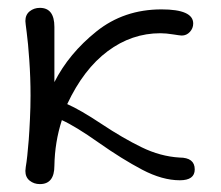

<svg xmlns="http://www.w3.org/2000/svg" viewBox="-20 -461 565 491"><path d="M44.9 -23.9Q44.9 -23.9 45.9 -34.2Q47.9 -45.4 49.8 -63.2Q51.8 -81.1 53.5 -103.5Q55.2 -126 56.6 -156.5Q58.1 -187 58.1 -216.8Q58.1 -262.7 54.9 -307.4Q51.8 -352.1 48.3 -377.9Q44.9 -403.8 44.9 -407.2Q44.9 -423.3 55.9 -432.1Q66.9 -440.9 82 -440.9Q119.1 -440.9 119.1 -392.1V-251Q156.2 -324.2 226.6 -380.6Q296.9 -437 393.1 -437Q474.1 -437 474.1 -400.9Q474.1 -388.7 465.6 -379.4Q457 -370.1 444.8 -370.1Q440.9 -370.1 422.9 -373Q404.8 -376 390.1 -376Q316.9 -376 255.4 -330.1Q193.8 -284.2 151.9 -194.8Q186 -179.7 240 -143.8Q293.9 -107.9 342 -84.5Q390.1 -61 439 -58.1Q478 -58.1 478 -27.8Q478 0 439.9 0Q395 0 343.5 -27.1Q292 -54.2 232.4 -96.2Q172.9 -138.2 138.2 -153.8Q120.1 -97.7 119.1 -37.1Q119.1 9.8 82 9.8Q66.9 9.8 55.9 1Q44.9 -7.8 44.9 -23.9Z"/></svg>

Font: CMU Typewriter Text
Style: Light
Weight: 200
Version: Version 0.7.0